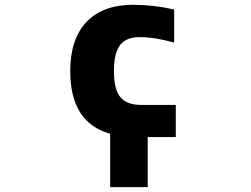

<svg xmlns="http://www.w3.org/2000/svg" viewBox="-20 -555 1040 794"><path d="M590.8 11.7V218.8H435.5V-2Q270.5 -47.9 270.5 -260.7Q270.5 -393.6 337.9 -464.4Q405.3 -535.2 530.3 -535.2Q615.2 -535.2 700.2 -515.6V-378.9Q620.1 -401.4 555.7 -401.4Q502 -401.4 476.6 -368.7Q451.2 -335.9 451.2 -260.7Q451.2 -184.6 478 -152.8Q504.9 -121.1 564.5 -121.1H707V11.7Z"/></svg>

Font: GenEi Gothic M Heavy
Style: Regular
Weight: 800
Designer: o_tamon (Modified); [Source Han Sans]
Ryoko NISHIZUKA  (kana & ideographs); Paul D. Hunt (Latin, Greek & Cyrillic); Wenl
Version: Version 1.1a;Original Version 1.004